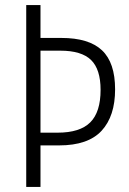

<svg xmlns="http://www.w3.org/2000/svg" viewBox="-20 -734 508 754"><path d="M432 -383Q432 -278 379 -220.5Q326 -163 212 -163H139V0H83V-714H139V-585H221Q329 -585 380.5 -536.5Q432 -488 432 -383ZM206 -213Q294 -213 334.5 -253.5Q375 -294 375 -381Q375 -462 337.5 -498.5Q300 -535 217 -535H139V-213Z"/></svg>

Font: Noto Sans Telugu Condensed Light
Style: Regular
Weight: 300
Width: 3
Designer: Jelle Bosma - Monotype Design Team
Foundry: Monotype Imaging Inc.
Version: Version 2.005; ttfautohint (v1.8.4.7-5d5b)